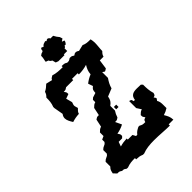

<svg xmlns="http://www.w3.org/2000/svg" viewBox="-241 -988 1102 1102"><g transform="rotate(-45 310.0 -437.0)"><path d="M326.4 -866.2C313.7 -861.1 303.9 -862.2 298.7 -849.6L282.6 -855.4C277.4 -847.3 276.9 -849.1 276.9 -839.3L272.3 -833.6C261.3 -831.3 259 -829.6 250.4 -822.8V-817C250.4 -804.5 245.8 -793 244.7 -779.9L260.8 -774.2C265.9 -764.4 267.1 -763.3 276.9 -758.2L282.6 -736.4L298.7 -730.7H348.2V-736.4H375.8V-758.2C384.5 -761 383.3 -760.4 386.2 -769H396.5C403.4 -777.6 405.2 -779.3 407.5 -790.2L391.9 -795.9L407.5 -806.8L402.3 -822.8C393.1 -833.1 386.8 -842.8 380.4 -855.4H358.6C355.1 -861.6 356.8 -860.5 348.2 -866.2C338.4 -866.2 340.2 -865.6 332.1 -860.5ZM216 -698C201 -688 202 -691 196 -680L158 -689C144 -676 136 -669 120 -661C116 -648 113 -643 102 -632C102 -607 101 -589 92 -566V-557L102 -500C95 -491 92 -482 92 -473C92 -457 102 -440 112 -424C131 -430 147 -433 168 -434C172 -447 177 -451 188 -462C185 -474 182 -480 182 -487C182 -493 185 -499 188 -509L178 -547L206 -557C206 -574 205 -571 196 -585C213 -585 210 -585 224 -594H282V-604H328V-594C352 -594 373 -597 396 -604C384 -584 378 -571 376 -547C357 -539 345 -532 328 -519L338 -490C322 -477 322 -474 320 -452L292 -443L282 -434V-415C269 -411 265 -407 254 -396L244 -348C227 -348 230 -348 216 -339L206 -292C193 -288 189 -284 178 -273V-244L158 -235V-216L150 -207L130 -197L120 -188V-159L112 -150L92 -140L82 -131V-93C69 -80 68 -74 64 -55L82 -36C99 -36 98 -36 112 -27C129 -27 126 -26 140 -17H150C173 -26 191 -27 216 -27V-17C235 -16 243 -16 262 -8H272C299 -19 332 -22 366 -22C409 -22 453 -17 490 -17V-27H528C527 -52 520 -63 508 -84C524 -89 533 -93 547 -102V-128C547 -143 546 -157 538 -169C544 -178 547 -181 547 -183C547 -185 544 -188 538 -197C553 -202 551 -201 556 -216C548 -242 547 -264 547 -292L538 -301C528 -301 516 -302 506 -302C479 -302 456 -297 452 -263H442C438 -279 440 -278 424 -282V-225L442 -197C429 -193 425 -189 414 -178C414 -161 415 -164 424 -150C409 -145 409 -146 404 -131C385 -131 382 -131 366 -140H357C338 -130 332 -127 320 -112H310L300 -131H262V-140C241 -139 225 -137 206 -131L216 -159H244L254 -169C254 -186 253 -183 244 -197C265 -201 281 -206 300 -216L282 -254C299 -254 296 -254 310 -263C315 -279 319 -287 328 -301V-339C347 -353 352 -362 357 -386L404 -405C410 -427 419 -443 432 -462V-509C441 -503 444 -500 446 -500C448 -500 453 -503 462 -509L470 -566H500C504 -579 507 -583 518 -594C518 -615 522 -637 522 -658C522 -668 520 -679 518 -689C496 -689 481 -689 462 -698L424 -689C416 -695 410 -697 404 -697C398 -697 394 -695 386 -689C372 -698 374 -698 357 -698C343 -689 345 -689 328 -689C315 -698 311 -697 292 -698V-689C264 -689 242 -690 216 -698ZM338 -320V-301H357V-320Z"/></g></svg>

Font: GNUTypewriter
Style: Standard
Weight: 400
Version: Version 001.000